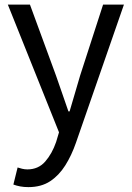

<svg xmlns="http://www.w3.org/2000/svg" viewBox="-20 -563 561 818"><path d="M100.9 234.2Q82.1 234.2 66.1 231.2Q50.2 228.2 37 223.2L55 150.5Q63 153.3 74.2 156Q85.5 158.7 96.7 158.7Q143.2 158.7 172.5 125.4Q201.8 92 219.1 41.9L231.4 0.7L13.4 -543.4H107.6L218.4 -241.5Q231.4 -205.6 244.7 -165.9Q258.1 -126.2 271.5 -88.4H276.5Q287.6 -125.8 299.2 -165.5Q310.8 -205.2 321.5 -241.5L419.2 -543.4H508L303.5 45.5Q285 99 258.1 141.7Q231.2 184.4 193.4 209.3Q155.5 234.2 100.9 234.2Z"/></svg>

Font: Noto Sans TC Thin
Style: Regular
Weight: 100
Designer: Ryoko NISHIZUKA 西塚涼子 (kana, bopomofo & ideographs); Paul D. Hunt (Latin, Greek & Cyrillic); Sandoll Communications 산돌커뮤니
Foundry: Adobe
Version: Version 2.004-H2;hotconv 1.0.118;makeotfexe 2.5.65603